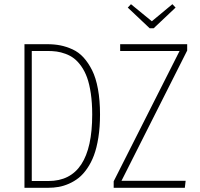

<svg xmlns="http://www.w3.org/2000/svg" viewBox="-20 -892 949 912"><path d="M798.8 -872.1 814 -856 710 -757.8H690.9L586.9 -856L602.1 -872.1L701.2 -791ZM204.1 -682.1Q237.8 -682.1 266.4 -676.5Q294.9 -670.9 324.5 -657.5Q354 -644 376.7 -619.1Q399.4 -594.2 417.5 -558.3Q435.5 -522.5 445.3 -469Q455.1 -415.5 455.1 -348.1Q455.1 -288.6 447.3 -239Q439.5 -189.5 426.3 -154.3Q413.1 -119.1 394 -91.6Q375 -64 353.8 -47.1Q332.5 -30.3 307.4 -19.3Q282.2 -8.3 258.5 -4.2Q234.9 0 209 0H96.2V-682.1ZM869.1 -682.1V-651.9L557.1 -33.2H861.8L857.9 0H520V-30.8L833 -649.9H550.8V-682.1ZM205.1 -649.9H130.9V-32.2H210Q418 -32.2 418 -348.1Q418 -403.3 411.4 -448Q404.8 -492.7 393.6 -523.7Q382.3 -554.7 365.7 -577.9Q349.1 -601.1 331.5 -614.5Q314 -627.9 291.5 -636.2Q269 -644.5 249 -647.2Q229 -649.9 205.1 -649.9Z"/></svg>

Font: Fira Sans Compressed UltraLight
Style: Regular
Weight: 200
Width: 1
Designer: Carrois Corporate & Edenspiekermann AG
Foundry: Carrois Corporate GbR & Edenspiekermann AG
Version: Version 4.203;PS 004.203;hotconv 1.0.88;makeotf.lib2.5.64775